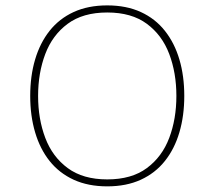

<svg xmlns="http://www.w3.org/2000/svg" viewBox="-20 -675 783 701"><path d="M371.6 -655.3Q301.8 -655.3 249 -631.1Q196.3 -606.9 161.1 -562.5Q126 -518.1 108.2 -457.8Q90.3 -397.5 90.3 -324.7Q90.3 -252.4 108.2 -191.9Q126 -131.3 161.1 -87.2Q196.3 -43 249 -18.8Q301.8 5.4 371.6 5.4Q441.4 5.4 494.1 -18.8Q546.9 -43 582 -87.2Q617.2 -131.3 635 -191.9Q652.8 -252.4 652.8 -324.7Q652.8 -397.5 635 -457.8Q617.2 -518.1 582 -562.5Q546.9 -606.9 494.1 -631.1Q441.4 -655.3 371.6 -655.3ZM371.6 -629.4Q460.4 -629.4 516.1 -588.1Q571.8 -546.9 597.9 -477.8Q624 -408.7 624 -324.7Q624 -240.7 597.9 -171.6Q571.8 -102.5 516.1 -61.3Q460.4 -20 371.6 -20Q283.2 -20 227.3 -61.3Q171.4 -102.5 145.3 -171.6Q119.1 -240.7 119.1 -324.7Q119.1 -408.7 145.3 -477.8Q171.4 -546.9 227.1 -588.1Q282.7 -629.4 371.6 -629.4Z"/></svg>

Font: Estedad VF
Style: Regular
Weight: 100
Designer: Amin Abedi
Version: Version 7.3